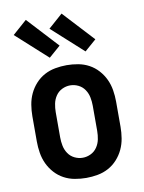

<svg xmlns="http://www.w3.org/2000/svg" viewBox="-87 -831 674 899"><g transform="rotate(-10 250.0 -381.0)"><path d="M250 8Q223 8 195.5 3Q168 -2 144 -15Q120 -28 101.5 -48.5Q83 -69 71.5 -93.5Q60 -118 55.5 -145.5Q51 -173 51 -200V-320Q51 -347 55.5 -374.5Q60 -402 71.5 -426.5Q83 -451 101.5 -471.5Q120 -492 144 -505Q168 -518 195.5 -523Q223 -528 250 -528Q277 -528 304.5 -523Q332 -518 356 -505Q380 -492 398.5 -471.5Q417 -451 428.5 -426.5Q440 -402 444.5 -374.5Q449 -347 449 -320V-200Q449 -173 444.5 -145.5Q440 -118 428.5 -93.5Q417 -69 398.5 -48.5Q380 -28 356 -15Q332 -2 304.5 3Q277 8 250 8ZM250 -88Q270 -88 288.5 -97Q307 -106 318.5 -123Q330 -140 334 -160Q338 -180 338 -200V-320Q338 -340 334 -360Q330 -380 318.5 -397Q307 -414 288.5 -423Q270 -432 250 -432Q230 -432 211.5 -423Q193 -414 181.5 -397Q170 -380 166 -360Q162 -340 162 -320V-200Q162 -180 166 -160Q170 -140 181.5 -123Q193 -106 211.5 -97Q230 -88 250 -88ZM349 -576 201 -710 269 -770 404 -624ZM179 -576 31 -710 99 -770 234 -624Z"/></g></svg>

Font: Iosevka Algr
Style: Bold
Weight: 700
Monospace: yes
Designer: Belleve Invis
Foundry: Belleve Invis
Version: Version 26.0.2; ttfautohint (v1.8.3)